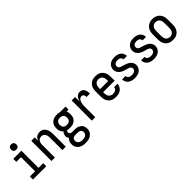

<svg xmlns="http://www.w3.org/2000/svg" viewBox="217 -2051 3565 3565"><g transform="rotate(-45 2000.0 -268.0)"><path d="M75 0V-80H212V-450H89V-530H302V-80H425V0ZM250 -611Q236 -611 222.5 -615Q209 -619 199 -629Q189 -639 185 -652.5Q181 -666 181 -680Q181 -694 185 -707.5Q189 -721 199 -731Q209 -741 222.5 -745Q236 -749 250 -749Q264 -749 277.5 -745Q291 -741 301 -731Q311 -721 315 -707.5Q319 -694 319 -680Q319 -666 315 -652.5Q311 -639 301 -629Q291 -619 277.5 -615Q264 -611 250 -611Z M562 0V-530H652V-442Q660 -463 672.5 -481.5Q685 -500 703 -513Q721 -526 742.5 -532Q764 -538 786 -538Q810 -538 834 -530.5Q858 -523 876 -507.5Q894 -492 906.5 -470.5Q919 -449 926 -426Q933 -403 935.5 -378.5Q938 -354 938 -330V0H848V-330Q848 -345 846.5 -360.5Q845 -376 840 -390Q835 -404 827 -417.5Q819 -431 807 -440.5Q795 -450 780 -454Q765 -458 750 -458Q735 -458 720 -454Q705 -450 693 -440.5Q681 -431 673 -417.5Q665 -404 660 -390Q655 -376 653.5 -360.5Q652 -345 652 -330V0Z M1250 213Q1225 213 1200 210Q1175 207 1151 198Q1127 189 1106.5 174Q1086 159 1071.5 138.5Q1057 118 1051 93Q1045 68 1045 43Q1045 27 1047.5 10.5Q1050 -6 1056.5 -21Q1063 -36 1073 -49Q1083 -62 1096 -72Q1084 -87 1077 -105.5Q1070 -124 1070 -143Q1070 -167 1080.5 -190.5Q1091 -214 1109 -231Q1095 -243 1084 -258.5Q1073 -274 1066 -291Q1059 -308 1056.5 -327Q1054 -346 1054 -364Q1054 -389 1059 -413Q1064 -437 1076 -458Q1088 -479 1106 -495Q1124 -511 1146.5 -521Q1169 -531 1192.5 -535.5Q1216 -540 1241 -540Q1256 -540 1271.5 -538Q1287 -536 1301 -532L1309 -530H1461V-450L1409 -452Q1419 -432 1423 -409.5Q1427 -387 1427 -364Q1427 -340 1422.5 -316Q1418 -292 1406 -271Q1394 -250 1375.5 -234Q1357 -218 1335 -208Q1313 -198 1289 -194.5Q1265 -191 1241 -191Q1223 -191 1206 -192.5Q1189 -194 1172 -199Q1163 -192 1157.5 -181.5Q1152 -171 1152 -159Q1152 -148 1157 -138Q1162 -128 1170.5 -121.5Q1179 -115 1190 -112.5Q1201 -110 1212 -109Q1212 -109 1213 -109Q1214 -109 1215 -109Q1218 -109 1220.5 -109Q1223 -109 1226 -109H1274Q1297 -109 1319.5 -106.5Q1342 -104 1363 -95.5Q1384 -87 1403 -73.5Q1422 -60 1434.5 -41.5Q1447 -23 1452 -0.5Q1457 22 1457 45Q1457 70 1450.5 94.5Q1444 119 1429 139.5Q1414 160 1393.5 175Q1373 190 1349 198.5Q1325 207 1300 210Q1275 213 1250 213ZM1241 -271Q1260 -271 1279 -276Q1298 -281 1311.5 -294.5Q1325 -308 1331 -326.5Q1337 -345 1337 -364Q1337 -382 1332 -400Q1327 -418 1314.5 -431Q1302 -444 1285 -450.5Q1268 -457 1250 -458H1241Q1240 -458 1240 -458Q1240 -458 1239 -458Q1220 -458 1201.5 -452.5Q1183 -447 1169.5 -433.5Q1156 -420 1150 -401.5Q1144 -383 1144 -364Q1144 -345 1150 -326.5Q1156 -308 1170 -294.5Q1184 -281 1203 -276Q1222 -271 1241 -271ZM1250 133Q1271 133 1291.5 129Q1312 125 1329.5 114Q1347 103 1357 84.5Q1367 66 1367 45Q1367 28 1360 12Q1353 -4 1339 -13Q1325 -22 1308 -25.5Q1291 -29 1274 -29H1226Q1223 -29 1220.5 -29Q1218 -29 1215 -29Q1200 -29 1185 -24.5Q1170 -20 1158.5 -10.5Q1147 -1 1141 13.5Q1135 28 1135 43Q1135 64 1144.5 83Q1154 102 1171 113.5Q1188 125 1208.5 129Q1229 133 1250 133Z M1622 0V-530H1712V-409Q1718 -433 1727.5 -455.5Q1737 -478 1752.5 -497Q1768 -516 1790 -527Q1812 -538 1837 -538Q1855 -538 1873.5 -533Q1892 -528 1906 -516Q1920 -504 1929.5 -487.5Q1939 -471 1944 -453.5Q1949 -436 1951 -417.5Q1953 -399 1953 -380H1863Q1863 -394 1861 -407.5Q1859 -421 1852 -433Q1845 -445 1833 -451.5Q1821 -458 1807 -458Q1789 -458 1772 -448.5Q1755 -439 1744.5 -424Q1734 -409 1728 -391Q1722 -373 1718 -355Q1714 -337 1713 -318.5Q1712 -300 1712 -281V0Z M2252 8Q2224 8 2197.5 3Q2171 -2 2147 -15Q2123 -28 2104.5 -48.5Q2086 -69 2074.5 -94Q2063 -119 2058.5 -146Q2054 -173 2054 -200V-330Q2054 -357 2058.5 -384Q2063 -411 2074 -435.5Q2085 -460 2103.5 -480.5Q2122 -501 2145.5 -514.5Q2169 -528 2196 -533Q2223 -538 2250 -538Q2277 -538 2304 -533Q2331 -528 2354.5 -514.5Q2378 -501 2396.5 -480.5Q2415 -460 2426 -435.5Q2437 -411 2441.5 -384Q2446 -357 2446 -330V-225H2144V-200Q2144 -176 2149 -152.5Q2154 -129 2168.5 -110Q2183 -91 2205.5 -81.5Q2228 -72 2252 -72Q2269 -72 2287 -75.5Q2305 -79 2319.5 -89Q2334 -99 2343.5 -114.5Q2353 -130 2354 -148H2444Q2443 -125 2435.5 -103Q2428 -81 2414.5 -62Q2401 -43 2382.5 -29Q2364 -15 2342.5 -6.5Q2321 2 2298 5Q2275 8 2252 8ZM2144 -305H2356V-330Q2356 -354 2351 -377Q2346 -400 2332 -419.5Q2318 -439 2296 -448.5Q2274 -458 2250 -458Q2226 -458 2204 -448.5Q2182 -439 2168 -419.5Q2154 -400 2149 -377Q2144 -354 2144 -330Z M2749 8Q2726 8 2703.5 5Q2681 2 2659.5 -5.5Q2638 -13 2619.5 -26.5Q2601 -40 2587.5 -58.5Q2574 -77 2567 -99Q2560 -121 2560 -143Q2560 -143 2560 -143Q2560 -143 2560 -144H2650Q2650 -126 2659 -111Q2668 -96 2682.5 -87Q2697 -78 2714 -75Q2731 -72 2749 -72Q2766 -72 2783 -75Q2800 -78 2815 -87Q2830 -96 2839 -111.5Q2848 -127 2848 -144Q2848 -161 2838.5 -175Q2829 -189 2814.5 -197Q2800 -205 2783.5 -209.5Q2767 -214 2751 -218.5Q2735 -223 2719 -228Q2703 -233 2687.5 -239Q2672 -245 2657 -253Q2642 -261 2629 -271Q2616 -281 2605 -294Q2594 -307 2586 -321.5Q2578 -336 2574 -352.5Q2570 -369 2570 -385Q2570 -408 2576.5 -429.5Q2583 -451 2595.5 -469.5Q2608 -488 2625.5 -501.5Q2643 -515 2664 -523.5Q2685 -532 2707 -535Q2729 -538 2751 -538Q2773 -538 2795 -535Q2817 -532 2837.5 -524Q2858 -516 2876 -503Q2894 -490 2906.5 -471.5Q2919 -453 2925.5 -432Q2932 -411 2932 -389Q2932 -389 2932 -388.5Q2932 -388 2932 -388H2842Q2842 -405 2834 -419.5Q2826 -434 2812.5 -443Q2799 -452 2783.5 -455Q2768 -458 2751 -458Q2735 -458 2719 -454.5Q2703 -451 2689.5 -442Q2676 -433 2668 -418Q2660 -403 2660 -386Q2660 -373 2666 -360.5Q2672 -348 2683 -339.5Q2694 -331 2706.5 -326.5Q2719 -322 2733 -319Q2756 -312 2779.5 -305Q2803 -298 2825.5 -288.5Q2848 -279 2868.5 -266Q2889 -253 2905 -234.5Q2921 -216 2929.5 -192.5Q2938 -169 2938 -145Q2938 -122 2931 -100Q2924 -78 2910.5 -59.5Q2897 -41 2878.5 -27.5Q2860 -14 2838.5 -6Q2817 2 2794 5Q2771 8 2749 8Z M3249 8Q3226 8 3203.5 5Q3181 2 3159.5 -5.5Q3138 -13 3119.5 -26.5Q3101 -40 3087.5 -58.5Q3074 -77 3067 -99Q3060 -121 3060 -143Q3060 -143 3060 -143Q3060 -143 3060 -144H3150Q3150 -126 3159 -111Q3168 -96 3182.5 -87Q3197 -78 3214 -75Q3231 -72 3249 -72Q3266 -72 3283 -75Q3300 -78 3315 -87Q3330 -96 3339 -111.5Q3348 -127 3348 -144Q3348 -161 3338.5 -175Q3329 -189 3314.5 -197Q3300 -205 3283.5 -209.5Q3267 -214 3251 -218.5Q3235 -223 3219 -228Q3203 -233 3187.5 -239Q3172 -245 3157 -253Q3142 -261 3129 -271Q3116 -281 3105 -294Q3094 -307 3086 -321.5Q3078 -336 3074 -352.5Q3070 -369 3070 -385Q3070 -408 3076.5 -429.5Q3083 -451 3095.5 -469.5Q3108 -488 3125.5 -501.5Q3143 -515 3164 -523.5Q3185 -532 3207 -535Q3229 -538 3251 -538Q3273 -538 3295 -535Q3317 -532 3337.5 -524Q3358 -516 3376 -503Q3394 -490 3406.5 -471.5Q3419 -453 3425.5 -432Q3432 -411 3432 -389Q3432 -389 3432 -388.5Q3432 -388 3432 -388H3342Q3342 -405 3334 -419.5Q3326 -434 3312.5 -443Q3299 -452 3283.5 -455Q3268 -458 3251 -458Q3235 -458 3219 -454.5Q3203 -451 3189.5 -442Q3176 -433 3168 -418Q3160 -403 3160 -386Q3160 -373 3166 -360.5Q3172 -348 3183 -339.5Q3194 -331 3206.5 -326.5Q3219 -322 3233 -319Q3256 -312 3279.5 -305Q3303 -298 3325.5 -288.5Q3348 -279 3368.5 -266Q3389 -253 3405 -234.5Q3421 -216 3429.5 -192.5Q3438 -169 3438 -145Q3438 -122 3431 -100Q3424 -78 3410.5 -59.5Q3397 -41 3378.5 -27.5Q3360 -14 3338.5 -6Q3317 2 3294 5Q3271 8 3249 8Z M3750 8Q3723 8 3696 3Q3669 -2 3645.5 -15.5Q3622 -29 3603.5 -49.5Q3585 -70 3574 -94.5Q3563 -119 3558.5 -146Q3554 -173 3554 -200V-330Q3554 -357 3558.5 -384Q3563 -411 3574 -435.5Q3585 -460 3603.5 -480.5Q3622 -501 3646 -514.5Q3670 -528 3696.5 -534.5Q3723 -541 3750 -541Q3777 -541 3803.5 -534.5Q3830 -528 3854 -514.5Q3878 -501 3896.5 -480.5Q3915 -460 3926 -435.5Q3937 -411 3941.5 -384Q3946 -357 3946 -330V-200Q3946 -173 3941.5 -146Q3937 -119 3926 -94.5Q3915 -70 3896.5 -49.5Q3878 -29 3854.5 -15.5Q3831 -2 3804 3Q3777 8 3750 8ZM3750 -72Q3774 -72 3796 -81.5Q3818 -91 3832 -110.5Q3846 -130 3851 -153Q3856 -176 3856 -200V-330Q3856 -354 3851 -377.5Q3846 -401 3831.5 -420Q3817 -439 3794.5 -448.5Q3772 -458 3748 -458Q3725 -458 3703 -448Q3681 -438 3667.5 -419Q3654 -400 3649 -376.5Q3644 -353 3644 -330V-200Q3644 -176 3649 -153Q3654 -130 3668 -110.5Q3682 -91 3704 -81.5Q3726 -72 3750 -72Z"/></g></svg>

Font: iosevka_custom_sans_ss08 Md
Style: Regular
Weight: 500
Designer: Belleve Invis
Foundry: Belleve Invis
Version: Version 10.3.0; ttfautohint (v1.8.3)